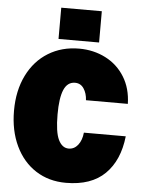

<svg xmlns="http://www.w3.org/2000/svg" viewBox="-61 -968 772 1028"><g transform="rotate(5 325.0 -454.0)"><path d="M22 -349Q22 -457 62.5 -539Q103 -621 175.5 -665.5Q248 -710 341 -710Q419 -710 483.5 -677Q548 -644 586 -582.5Q624 -521 626 -438H401Q399 -475 382 -500.5Q365 -526 335 -526Q294 -526 275 -482Q256 -438 256 -349Q256 -254 276 -213Q296 -172 331 -172Q361 -172 381 -197.5Q401 -223 405 -264H630Q616 -134 542 -61Q468 12 332 12Q240 12 170 -33Q100 -78 61 -160Q22 -242 22 -349ZM226 -920H444V-752H226Z"/></g></svg>

Font: Azeret Mono Black
Style: Regular
Weight: 900
Designer: Martin Vácha
Foundry: Displaay
Version: Version 1.000; Glyphs 3.0.3, build 3074